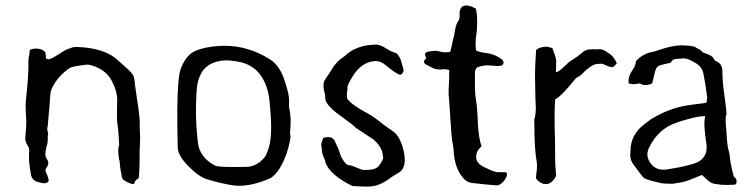

<svg xmlns="http://www.w3.org/2000/svg" viewBox="-20 -670 2742 699"><path d="M488.8 -204.1Q488.8 -196.8 489.3 -189.9L489.7 -184.6V-179.7Q490.2 -173.8 490.2 -167.5Q490.2 -161.6 489.7 -154.8Q488.8 -134.8 488.3 -118.2V-91.8Q488.3 -60.5 485.8 -28.8Q485.4 -18.6 477.1 -16.1Q474.6 -15.1 472.2 -10.3L470.2 -5.9L468.8 -2Q467.8 0 464.4 0Q458.5 0 445.3 -5.9Q424.8 -15.1 423.3 -25.9Q422.4 -33.2 421.4 -39.6L419.4 -48.8Q417.5 -59.1 416.5 -71.8Q416 -80.6 414.6 -86.4L413.1 -91.3Q412.6 -95.2 412.1 -100.6L411.1 -109.9L410.6 -119.1V-122.6Q410.6 -131.3 412.6 -138.2Q413.6 -141.1 414.1 -142.1V-143.1Q413.6 -144 413.6 -146.5Q411.1 -202.1 406.2 -226.6Q405.8 -229 405.8 -242.7V-258.8L406.2 -282.7L406.7 -307.1Q406.2 -339.8 386.2 -377Q364.3 -418.5 308.1 -433.6Q303.7 -434.6 298.3 -434.6Q294.4 -434.6 290 -434.1L268.6 -431.2L247.1 -427.2Q234.9 -424.3 225.1 -416.5Q184.6 -384.8 168 -346.2Q164.1 -337.9 163.1 -325.2L162.1 -313.5L161.6 -302.2Q160.6 -290.5 159.7 -277.8L157.7 -257.3Q155.8 -233.9 153.8 -211.9L153.3 -208.5L152.3 -205.1Q151.9 -202.1 151.9 -200.2V-198.2Q155.3 -186 155.3 -181.6V-179.7L154.3 -177.7L153.8 -174.8V-159.2Q153.8 -152.8 151.9 -144.5L149.4 -136.2L147.5 -127.4L146 -118.7L145 -109.4Q145 -99.6 150.4 -91.3Q155.8 -84 155.8 -76.2Q155.8 -67.9 148.9 -59.1Q145.5 -54.7 145.5 -49.8Q145.5 -46.9 147 -43.5L152.8 -29.8Q155.8 -22.5 156.7 -18.1Q157.2 -16.6 157.2 -15.1Q157.2 -5.9 146 -3.4Q143.1 -2.9 140.1 -2.9Q136.7 -2.9 133.3 -3.4L127.9 -4.9L123 -5.9Q96.2 -11.2 92.8 -34.7L89.4 -54.2L86.9 -73.7Q85.4 -87.4 85.4 -99.6Q85.4 -106.9 85.9 -113.3Q86.4 -118.2 86.4 -122.1V-125.5Q85.9 -132.3 83 -136.2Q72.3 -152.3 71.8 -165Q71.8 -169.9 72.8 -178.2L73.2 -186L74.2 -195.3Q75.7 -212.4 75.7 -225.6Q75.7 -232.4 75.2 -238.3L74.7 -246.6L74.2 -255.4Q73.7 -267.6 73.2 -281.2Q73.2 -298.8 75.7 -318.8Q83.5 -391.6 83.5 -431.2V-447.8Q83.5 -460 85.4 -464.8L85.9 -467.8L86.9 -471.7Q87.9 -477.5 88.4 -488.3Q98.6 -493.2 110.8 -493.2Q114.7 -493.2 118.7 -492.7Q136.7 -490.2 144 -480.5Q147 -476.6 147 -462.4V-458Q151.4 -454.1 156.2 -454.1H157.2L161.6 -455.1L165.5 -456.5Q171.9 -459 180.2 -464.4L196.3 -474.1Q217.3 -488.3 227.1 -491.7L234.9 -494.1L242.7 -497.1Q250.5 -499 256.3 -499H258.8Q363.3 -496.1 411.6 -448.2L438 -424.8Q454.1 -411.1 462.4 -399.4Q467.3 -393.1 469.2 -380.4L470.7 -369.1L471.7 -358.9L480 -301.3Q485.4 -266.1 487.8 -243.7Q488.8 -231.9 488.8 -204.1Z M951.7 -113.3Q967.3 -148.4 967.3 -205.6Q967.3 -220.2 966.3 -236.8L964.4 -266.1L961.9 -295.4Q959 -328.6 950.7 -352.5Q922.9 -434.6 842.3 -446.3L832 -447.8Q818.4 -450.2 805.2 -450.2Q782.7 -450.2 762.2 -443.4Q728 -431.6 712.9 -403.8Q700.2 -381.8 696.8 -350.6Q695.8 -338.4 694.8 -322.8L693.8 -294.9Q693.4 -279.8 693.4 -263.7Q693.4 -212.9 700.2 -152.3Q706.1 -96.7 764.2 -66.4Q772.5 -62.5 827.6 -62H841.8Q882.3 -62 892.1 -64Q918.9 -70.8 935.5 -88.9Q941.9 -94.7 946.8 -102.5L949.7 -108.4Q950.7 -110.4 951.7 -113.3ZM1038.1 -226.1Q1038.1 -206.1 1035.6 -182.1Q1037.6 -180.2 1037.6 -174.3Q1037.6 -168 1035.6 -157.7Q1031.7 -136.2 1023.4 -111.3Q1000 -44.9 965.8 -22Q901.9 6.3 851.6 6.3Q840.8 6.3 830.1 4.9Q790 -0.5 734.4 -17.1Q704.6 -25.9 667.5 -63.5Q627 -103.5 627 -134.3V-135.7Q627 -142.1 626 -188.5Q626 -211.4 625.5 -228.5V-272.9Q626.5 -389.6 638.7 -421.4Q655.3 -462.9 680.7 -479Q703.1 -493.7 754.4 -500.5Q776.4 -503.4 797.4 -503.4Q884.3 -503.4 963.4 -453.6Q1000.5 -430.2 1018.1 -370.1L1024.4 -349.6L1029.8 -328.6Q1032.7 -312.5 1032.7 -298.8Q1032.7 -292.5 1032.2 -286.6V-282.7Q1032.2 -279.3 1032.7 -276.9Q1038.1 -255.9 1038.1 -226.1Z M1320.3 9.3Q1301.8 9.3 1263.2 7.3Q1182.6 -32.2 1165.5 -76.7Q1164.1 -85.9 1159.7 -94.7Q1153.8 -106.4 1151.9 -122.1Q1151.9 -132.3 1149.4 -142.1V-143.1Q1149.4 -148.9 1156.7 -168Q1166.5 -170.9 1174.3 -170.9Q1193.8 -170.9 1200.2 -153.8L1203.1 -146.5Q1211.9 -128.9 1213.4 -123.5Q1220.7 -100.6 1225.1 -93.8Q1239.3 -68.8 1250.5 -68.8Q1258.8 -68.4 1280.3 -59.1Q1296.9 -51.3 1304.2 -51.3H1312.5Q1339.8 -51.3 1352.1 -59.6Q1362.3 -66.4 1373.5 -89.4Q1375 -91.8 1375 -96.2L1373.5 -107.4Q1370.1 -135.3 1339.8 -162.1L1275.4 -204.6Q1269 -212.9 1228 -242.2Q1164.1 -287.1 1164.1 -311.5Q1164.1 -324.2 1163.1 -326.7Q1157.7 -344.7 1157.7 -357.9Q1157.7 -369.1 1161.6 -377.4Q1164.6 -382.8 1173.8 -395.8Q1183.1 -408.7 1191.4 -422.9Q1198.2 -435.1 1218.3 -454.1Q1234.4 -464.8 1238.8 -469.2Q1255.9 -485.8 1283 -496.1Q1310.1 -506.3 1333.5 -506.3Q1339.8 -507.8 1345.7 -507.8Q1363.3 -507.8 1379.9 -497.1Q1406.7 -480 1423.8 -476.1Q1434.1 -465.3 1439 -452.1Q1446.3 -425.8 1448 -420.9Q1449.7 -416 1449.7 -413.6Q1448.7 -407.7 1443.8 -401.4Q1441.4 -397.9 1437.5 -397.9Q1426.3 -397.9 1382.8 -433.6Q1366.2 -447.8 1348.1 -447.8Q1303.7 -446.3 1272.5 -404.8Q1244.6 -364.3 1244.6 -350.6Q1244.6 -349.1 1245.6 -348.1Q1245.6 -345.7 1244.1 -339.8Q1242.7 -330.1 1242.7 -323.2Q1242.7 -315.9 1244.1 -311.5Q1247.6 -303.7 1264.2 -291Q1286.6 -273.9 1309.6 -262.2Q1330.1 -251.5 1350.1 -236.8Q1378.4 -213.9 1397.5 -201.2Q1421.9 -185.1 1426.3 -176.8Q1441.4 -156.7 1450.2 -117.7Q1453.6 -101.6 1453.6 -88.4Q1453.6 -57.6 1436 -44.4L1403.8 -24.4Q1362.3 9.3 1320.3 9.3Z M1818.8 -43Q1825.7 -42.5 1825.7 -35.6V-34.7Q1825.2 -27.3 1819.3 -17.6Q1813 -7.8 1804.7 -1.5Q1795.9 4.9 1788.1 4.9H1787.1Q1735.4 0.5 1698.2 -3.9Q1680.7 -6.3 1669.4 -18.6Q1633.8 -56.2 1631.3 -125.5Q1630.9 -132.3 1628.9 -143.6L1625.5 -161.6Q1623 -186 1619.1 -244.6L1617.7 -267.6L1616.2 -290Q1614.3 -314.5 1613.3 -327.6V-347.7L1614.7 -367.2Q1615.2 -374 1615.2 -390.1V-403.3L1615.7 -415.5Q1611.8 -415.5 1608.9 -416.5L1604 -417.5Q1601.1 -418 1598.6 -418H1596.7Q1589.4 -417 1583 -417Q1561 -417 1546.4 -427.2L1539.1 -431.2L1531.7 -434.6Q1523.4 -439.5 1523.4 -445.3Q1523.4 -448.7 1526.9 -452.6Q1531.7 -458 1531.7 -458.5Q1531.7 -459 1530.8 -460.4L1530.3 -462.4L1528.8 -464.8Q1527.3 -468.3 1527.3 -471.2Q1527.3 -481 1543.5 -482.9Q1556.6 -484.9 1565.4 -484.9Q1574.7 -484.9 1579.1 -482.9Q1589.8 -479.5 1602.5 -479.5Q1610.4 -479.5 1619.1 -481L1621.6 -490.2L1624 -500Q1626 -512.2 1628.4 -522L1629.4 -526.4L1630.9 -530.8L1633.8 -543.5L1635.7 -556.6L1638.7 -570.3Q1642.1 -585.4 1649.9 -595.7Q1652.8 -600.1 1653.3 -608.4V-622.1Q1654.3 -649.9 1677.2 -649.9Q1684.1 -649.9 1692.9 -647.5Q1696.8 -646.5 1702.1 -643.6L1707 -641.1L1712.4 -638.7Q1717.3 -620.1 1717.3 -590.8Q1717.3 -578.6 1716.3 -564Q1715.8 -555.2 1714.4 -545.9L1713.4 -538.6L1712.4 -531.7Q1711.4 -522.5 1711.4 -513.2Q1711.4 -506.3 1711.9 -499L1712.4 -493.2L1712.9 -486.3Q1726.1 -479.5 1752.4 -476.6Q1780.3 -473.6 1807.6 -453.6Q1810.5 -452.1 1812 -447.8Q1813 -444.8 1813 -442.4V-440.4Q1812 -430.7 1798.3 -430.2L1788.1 -429.7L1771 -431.2Q1763.2 -432.1 1755.4 -432.1Q1734.9 -432.1 1716.8 -424.3Q1709 -417.5 1709 -403.3V-353.5Q1709.5 -324.7 1712.9 -305.7Q1715.8 -291 1717.3 -266.6L1718.8 -244.1L1719.7 -221.2Q1723.1 -162.6 1733.4 -137.7L1727.1 -131.3Q1723.6 -127.9 1721.7 -125Q1713.4 -112.3 1713.4 -99.6Q1713.4 -94.2 1714.8 -88.9Q1720.7 -71.3 1742.7 -61.5L1753.4 -56.6L1764.6 -51.3Q1778.3 -45.4 1788.1 -43.5Q1791.5 -43 1797.4 -43Z M1961.4 0Q1957.5 0 1945.3 -6.8Q1931.2 -17.1 1931.2 -22.9L1932.6 -37.1Q1935.1 -55.7 1935.1 -65.4Q1935.1 -73.2 1934.1 -79.6Q1925.3 -127 1925.3 -222.7Q1925.3 -232.9 1924.8 -234.4Q1930.7 -252 1930.7 -275.4L1929.2 -315.4L1927.7 -396Q1927.7 -425.8 1931.6 -486.3Q1932.1 -490.7 1944.8 -495.6Q1955.6 -499.5 1961.9 -499.5H1974.1Q1982.9 -497.6 1991.2 -494.6L1995.1 -482.4Q2004.9 -459 2004.9 -447.8Q2004.4 -437.5 2004.4 -422.9Q2004.4 -413.1 2003.9 -408.2Q2004.4 -407.7 2005.4 -407.7Q2013.2 -407.7 2038.1 -431.2Q2042 -434.6 2044.9 -438L2053.7 -445.8L2068.4 -455.1L2082.5 -464.8Q2106.9 -485.4 2115 -488Q2123 -490.7 2140.6 -490.7L2153.8 -490.2Q2157.7 -491.2 2161.6 -491.2Q2176.3 -491.2 2191.9 -479Q2213.4 -467.3 2225.6 -439.9Q2213.9 -425.3 2209 -425.3Q2204.6 -425.3 2195.3 -428.5Q2186 -431.6 2176.3 -436.5Q2172.9 -438 2168.5 -438Q2162.6 -438 2151.9 -437Q2143.1 -436.5 2126.5 -424.8Q2113.8 -416 2107.9 -409.7Q2095.2 -394.5 2076.7 -385.3Q2024.9 -320.3 2001 -308.1Q1999 -279.8 1999 -240.2Q1999 -205.6 2000.5 -162.6Q2001 -141.1 2001 -109.4Q2001 -87.9 2001.5 -74.7L2004.4 -33.2Q2004.4 -24.9 1994.1 -13.7Q1983.9 -2.4 1974.6 -0.5Z M2526.9 -83.5Q2552.7 -101.6 2552.7 -133.8Q2552.7 -137.7 2552.2 -142.1Q2551.8 -146.5 2550.8 -153.3L2548.8 -166Q2546.9 -183.1 2545.9 -193.4Q2544.4 -208 2544.4 -219.7Q2544.4 -235.8 2547.4 -247.1Q2542 -247.1 2530.3 -246.1Q2519 -244.6 2516.1 -244.1L2498 -239.7L2479.5 -234.9Q2458.5 -229.5 2443.8 -223.6Q2378.4 -202.6 2344.7 -135.7Q2336.9 -121.6 2336.9 -107.9Q2336.9 -89.4 2351.1 -72.3Q2367.7 -52.2 2395.5 -52.2Q2404.3 -52.2 2414.1 -54.2Q2415 -54.2 2419.9 -55.2L2425.3 -56.2L2431.2 -57.1Q2450.2 -60.1 2464.8 -63.5Q2513.7 -74.2 2526.9 -83.5ZM2625.5 3.4Q2604 3.4 2591.3 0.5Q2570.8 0.5 2554.2 -15.6L2535.6 -33.2Q2497.1 -17.1 2481.2 -11.5Q2465.3 -5.9 2429.7 -1Q2401.9 -1 2388.7 -2.9Q2333.5 -15.1 2323.7 -22.5Q2319.3 -25.9 2286.1 -71.3Q2274.4 -85.9 2274.4 -106.9Q2274.4 -113.8 2275.4 -121.1Q2275.4 -180.2 2327.6 -219.2Q2344.7 -231.4 2350.6 -236.3Q2416.5 -276.4 2483.4 -286.6L2551.8 -295.9Q2554.7 -310.5 2554.7 -315.9Q2545.9 -379.9 2540.3 -404.3Q2534.7 -428.7 2510.7 -441.4Q2484.4 -457.5 2470.2 -457.5Q2466.3 -457.5 2437 -455.1Q2426.3 -451.7 2422.4 -442.4Q2421.9 -440.9 2415 -439.9Q2408.2 -439 2400.6 -436.8Q2393.1 -434.6 2385.7 -433.1Q2369.6 -429.2 2365.2 -411.1L2354 -365.7Q2340.3 -360.4 2329.6 -360.4Q2319.3 -360.4 2311.5 -365.2Q2310.5 -366.2 2308.1 -366.2Q2304.7 -366.2 2295.4 -364.3Q2292 -363.3 2288.1 -363.3Q2279.3 -363.3 2268.6 -366.7L2268.1 -374.5Q2268.1 -394.5 2283.7 -416.5Q2293.9 -430.7 2295.4 -447.8Q2320.8 -475.6 2358.9 -481.9Q2364.3 -482.9 2372.1 -485.8Q2425.8 -504.4 2459 -504.9Q2488.3 -504.9 2508.8 -500Q2514.2 -496.1 2523.9 -491.2Q2531.7 -487.8 2539.1 -479Q2572.3 -468.3 2576.9 -459Q2581.5 -449.7 2585 -448.2Q2609.9 -439.5 2609.9 -410.2Q2609.9 -369.6 2619.6 -306.2Q2625 -264.6 2625 -252.4Q2621.6 -249.5 2621.6 -233.4Q2621.6 -225.6 2625 -186.5Q2627.9 -134.3 2632.8 -122.1Q2635.7 -114.3 2639.2 -81.5Q2649.9 -23.9 2655 -23.4Q2660.2 -22.9 2661.6 -9.8Q2661.6 2 2653.8 2.4Q2638.2 3.4 2625.5 3.4Z"/></svg>

Font: Kurland
Style: Regular
Weight: 400
Designer: GGBot
Version: 0.22